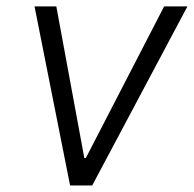

<svg xmlns="http://www.w3.org/2000/svg" viewBox="-20 -565 591 585"><path d="M551.1 -545.5 261 0H193.5L85.2 -545.5H151.6L236.9 -83.5H241.5L480.1 -545.5Z"/></svg>

Font: Inter UI Light
Style: Italic
Weight: 300
Italic angle: 9.39999°
Designer: Rasmus Andersson
Foundry: rsms
Version: 3.2;8d6f07862